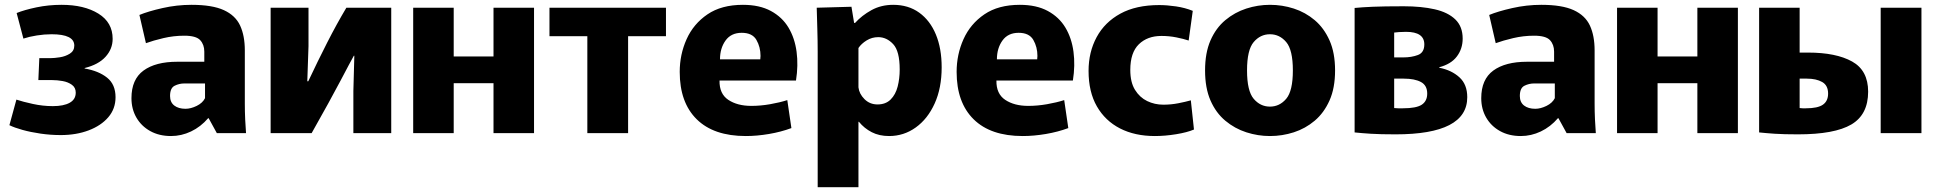

<svg xmlns="http://www.w3.org/2000/svg" viewBox="-20 -552 8040 796"><path d="M232 8Q190 8 148.5 2Q107 -4 73 -13.5Q39 -23 19 -33L48 -139Q75 -130 116.5 -121Q158 -112 199 -112Q244 -112 269 -126Q294 -140 294 -168Q294 -189 278 -200.5Q262 -212 239.5 -216Q217 -220 196 -220H139L143 -311H191Q205 -311 228 -314.5Q251 -318 269.5 -329.5Q288 -341 288 -363Q288 -410 194 -410Q164 -410 132.5 -405Q101 -400 77 -392L49 -498Q81 -511 131 -521.5Q181 -532 235 -532Q329 -532 388 -495.5Q447 -459 447 -391Q447 -349 417.5 -316.5Q388 -284 331 -270V-268Q389 -258 424 -230Q459 -202 459 -149Q459 -101 429 -66Q399 -31 347.5 -11.5Q296 8 232 8Z M689 12Q640 12 603 -8.5Q566 -29 545.5 -64.5Q525 -100 525 -145Q525 -223 575 -259.5Q625 -296 715 -296H827V-338Q827 -367 810 -385.5Q793 -404 744 -404Q700 -404 657.5 -394Q615 -384 585 -373L558 -490Q594 -505 653.5 -518.5Q713 -532 774 -532Q860 -532 908 -510Q956 -488 975.5 -446Q995 -404 995 -343V-122Q995 -90 996.5 -56.5Q998 -23 1000 0H879L845 -62H843Q812 -26 772 -7Q732 12 689 12ZM749 -101Q771 -101 795.5 -113Q820 -125 830 -145V-206H744Q723 -206 704 -196.5Q685 -187 685 -154Q685 -128 702.5 -114.5Q720 -101 749 -101Z M1102 0V-520H1259V-361L1254 -215H1258Q1297 -298 1336.5 -375.5Q1376 -453 1416 -520H1602V0H1445V-175L1449 -321H1447Q1434 -298 1392 -218Q1350 -138 1272 0Z M1693 -520H1861V-318H2026V-520H2194V0H2026V-207H1861V0H1693Z M2415 0V-402H2258V-520H2741V-402H2584V0Z M3072 12Q2939 12 2868.5 -57.5Q2798 -127 2798 -254Q2798 -326 2826.5 -389.5Q2855 -453 2913 -492.5Q2971 -532 3060 -532Q3129 -532 3176 -506.5Q3223 -481 3249 -437.5Q3275 -394 3282.5 -337.5Q3290 -281 3280 -218H2963Q2962 -163 2999.5 -138Q3037 -113 3095 -113Q3133 -113 3173 -120Q3213 -127 3244 -137L3261 -21Q3218 -5 3168 3.5Q3118 12 3072 12ZM3055 -416Q3011 -416 2988 -384Q2965 -352 2965 -306H3132Q3132 -310 3132.5 -313.5Q3133 -317 3133 -320Q3133 -357 3116 -386.5Q3099 -416 3055 -416Z M3370 -337Q3370 -382 3368.5 -431Q3367 -480 3366 -520L3510 -524L3521 -457H3525Q3553 -488 3593 -510Q3633 -532 3683 -532Q3746 -532 3791 -499.5Q3836 -467 3860 -409Q3884 -351 3884 -273Q3884 -187 3855 -123Q3826 -59 3776.5 -23.5Q3727 12 3666 12Q3625 12 3594 -4Q3563 -20 3541 -47H3539V224H3370ZM3618 -119Q3652 -119 3672.5 -139.5Q3693 -160 3701.5 -193Q3710 -226 3710 -264Q3710 -340 3683 -369Q3656 -398 3621 -398Q3595 -398 3573 -384.5Q3551 -371 3539 -353V-190Q3542 -163 3564 -141Q3586 -119 3618 -119Z M4220 12Q4087 12 4016.5 -57.5Q3946 -127 3946 -254Q3946 -326 3974.5 -389.5Q4003 -453 4061 -492.5Q4119 -532 4208 -532Q4277 -532 4324 -506.5Q4371 -481 4397 -437.5Q4423 -394 4430.5 -337.5Q4438 -281 4428 -218H4111Q4110 -163 4147.5 -138Q4185 -113 4243 -113Q4281 -113 4321 -120Q4361 -127 4392 -137L4409 -21Q4366 -5 4316 3.5Q4266 12 4220 12ZM4203 -416Q4159 -416 4136 -384Q4113 -352 4113 -306H4280Q4280 -310 4280.5 -313.5Q4281 -317 4281 -320Q4281 -357 4264 -386.5Q4247 -416 4203 -416Z M4768 12Q4685 12 4623.5 -19.5Q4562 -51 4527.5 -111Q4493 -171 4493 -258Q4493 -336 4526.5 -398Q4560 -460 4625 -495.5Q4690 -531 4786 -531Q4818 -531 4855.5 -525.5Q4893 -520 4925 -507L4908 -384Q4887 -391 4857 -397Q4827 -403 4795 -403Q4737 -403 4701.5 -368.5Q4666 -334 4666 -262Q4666 -211 4685.5 -179.5Q4705 -148 4736 -133Q4767 -118 4803 -118Q4835 -118 4865.5 -124Q4896 -130 4917 -136L4930 -15Q4902 -3 4856 4.5Q4810 12 4768 12Z M5245 12Q5195 12 5147 -3.5Q5099 -19 5060 -51.5Q5021 -84 4998.5 -135.5Q4976 -187 4976 -260Q4976 -333 4998.5 -384.5Q5021 -436 5060 -468.5Q5099 -501 5147 -516.5Q5195 -532 5245 -532Q5296 -532 5344 -516.5Q5392 -501 5430.5 -468.5Q5469 -436 5492 -384.5Q5515 -333 5515 -260Q5515 -187 5492 -135.5Q5469 -84 5430.5 -51.5Q5392 -19 5344 -3.5Q5296 12 5245 12ZM5245 -110Q5285 -110 5312.5 -142.5Q5340 -175 5340 -260Q5340 -345 5312.5 -377.5Q5285 -410 5245 -410Q5205 -410 5177.5 -377.5Q5150 -345 5150 -260Q5150 -175 5177.5 -142.5Q5205 -110 5245 -110Z M5766 5Q5702 5 5663 2.5Q5624 0 5596 -3V-519Q5626 -522 5671.5 -524Q5717 -526 5800 -526Q5873 -526 5928 -513.5Q5983 -501 6013.5 -471.5Q6044 -442 6044 -392Q6044 -350 6020 -318Q5996 -286 5946 -273L5948 -271Q5998 -261 6030.5 -231.5Q6063 -202 6063 -149Q6063 5 5766 5ZM5798 -314Q5832 -314 5858.5 -324Q5885 -334 5885 -368Q5885 -420 5809 -420Q5793 -420 5780 -419Q5767 -418 5760 -417V-314ZM5796 -103Q5852 -103 5874.5 -118Q5897 -133 5897 -164Q5897 -198 5871 -212Q5845 -226 5800 -226H5760V-104Q5768 -103 5777 -103Q5786 -103 5796 -103Z M6285 12Q6236 12 6199 -8.5Q6162 -29 6141.5 -64.5Q6121 -100 6121 -145Q6121 -223 6171 -259.5Q6221 -296 6311 -296H6423V-338Q6423 -367 6406 -385.5Q6389 -404 6340 -404Q6296 -404 6253.5 -394Q6211 -384 6181 -373L6154 -490Q6190 -505 6249.5 -518.5Q6309 -532 6370 -532Q6456 -532 6504 -510Q6552 -488 6571.5 -446Q6591 -404 6591 -343V-122Q6591 -90 6592.5 -56.5Q6594 -23 6596 0H6475L6441 -62H6439Q6408 -26 6368 -7Q6328 12 6285 12ZM6345 -101Q6367 -101 6391.5 -113Q6416 -125 6426 -145V-206H6340Q6319 -206 6300 -196.5Q6281 -187 6281 -154Q6281 -128 6298.5 -114.5Q6316 -101 6345 -101Z M6684 -520H6852V-318H7017V-520H7185V0H7017V-207H6852V0H6684Z M7434 5Q7375 5 7338 2.5Q7301 0 7273 -3V-520H7441V-334H7476Q7592 -334 7658.5 -297Q7725 -260 7725 -172Q7725 -77 7655.5 -36Q7586 5 7434 5ZM7777 0V-520H7946V0ZM7467 -103Q7516 -103 7537.5 -118Q7559 -133 7559 -164Q7559 -198 7534.5 -212Q7510 -226 7471 -226H7441V-104Q7447 -103 7453.5 -103Q7460 -103 7467 -103Z"/></svg>

Font: Murecho
Style: Bold
Weight: 700
Designer: Neil Summerour
Foundry: Positype
Version: Version 1.010; ttfautohint (v1.8.3)